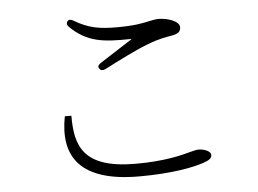

<svg xmlns="http://www.w3.org/2000/svg" viewBox="-50 -760 1100 819"><g transform="rotate(-5 500.0 -350.5)"><path d="M267 -691C261 -684 262 -675 271 -666C343 -596 413 -590 524 -592C533 -592 533 -592 529 -589L392 -501C381 -494 378 -485 384 -478C389 -470 398 -468 409 -473C473 -506 554 -547 601 -564C650 -583 680 -587 708 -592C732 -597 743 -605 743 -624C743 -651 690 -667 655 -667C641 -667 629 -664 613 -661C587 -655 550 -647 475 -647C402 -647 354 -654 291 -692C280 -698 272 -698 267 -691ZM220 -288H248C248 -162 275 -60 504 -60C628 -60 700 -79 740 -90C756 -94 767 -97 775 -97C801 -97 828 -85 828 -70C828 -56 819 -48 789 -38C744 -23 654 -5 514 -5C261 -5 187 -118 220 -288Z"/></g></svg>

Font: 寒蝉锦书宋
Style: Regular
Weight: 400
Designer: 寒蝉锦书宋{Warren} 思源宋体{Ryoko NISHIZUKA 西塚涼子 (kana & ideographs); Frank Grießhammer (Latin, Greek & Cyrillic); Wenlong ZHANG 
Foundry: Adobe & ChillType
Version: Version 2.000;Glyphs 3.1.1 (3135)